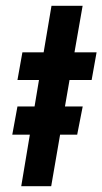

<svg xmlns="http://www.w3.org/2000/svg" viewBox="-20 -640 352 660"><path d="M22.2 -177 40 -274H264.3L245.3 -177ZM57 -460H130L157 -620H264L236 -460H312L295 -365H219L156 0H53L114 -365H40Z"/></svg>

Font: Jost* Medium
Style: Italic
Weight: 500
Italic angle: -10°
Version: Version 3.7